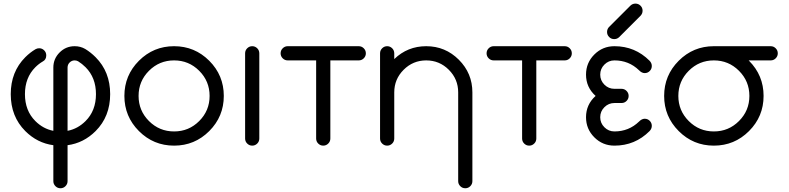

<svg xmlns="http://www.w3.org/2000/svg" viewBox="-20 -801 4337 1056"><path d="M273.4 -81.5V-429.7Q273.4 -478 307.9 -512.5Q342.3 -546.9 390.6 -546.9Q422.4 -546.9 448.7 -531.7Q479 -513.2 505.9 -486.3Q585.9 -406.2 585.9 -283.2Q585.9 -160.2 505.9 -80.1Q439.9 -14.2 351.6 -2.4V195.3Q351.6 211.4 340.1 222.9Q328.6 234.4 312.5 234.4Q296.4 234.4 284.9 222.9Q273.4 211.4 273.4 195.3V-2.4Q185.1 -14.2 119.1 -80.1Q39.1 -160.2 39.1 -283.2Q39.1 -406.2 119.1 -486.3Q145.5 -512.7 175.3 -530.3Q184.6 -535.6 195.3 -535.6Q211.4 -535.6 222.9 -524.2Q234.4 -512.7 234.4 -496.6Q234.4 -472.7 215.3 -462.9Q193.4 -450.2 174.3 -431.2Q117.2 -374 117.2 -283.2Q117.2 -192.4 174.3 -135.3Q217.3 -92.3 273.4 -81.5ZM409.7 -463.9Q400.9 -468.8 390.6 -468.8Q374.5 -468.8 363 -457.3Q351.6 -445.8 351.6 -429.7V-81.5Q407.7 -92.3 450.7 -135.3Q507.8 -192.4 507.8 -283.2Q507.8 -374 450.7 -431.2Q431.6 -450.2 409.7 -463.9Z M1210.9 -273.4Q1210.9 -160.2 1130.9 -80.1Q1050.8 0 937.5 0Q824.2 0 744.1 -80.1Q664.1 -160.2 664.1 -273.4Q664.1 -386.7 744.1 -466.8Q824.2 -546.9 937.5 -546.9Q1050.8 -546.9 1130.9 -466.8Q1210.9 -386.7 1210.9 -273.4ZM937.5 -468.8Q856.4 -468.8 799.3 -411.6Q742.2 -354.5 742.2 -273.4Q742.2 -192.4 799.3 -135.3Q856.4 -78.1 937.5 -78.1Q1018.6 -78.1 1075.7 -135.3Q1132.8 -192.4 1132.8 -273.4Q1132.8 -354.5 1075.7 -411.6Q1018.6 -468.8 937.5 -468.8Z M1328.1 -507.8Q1328.1 -523.9 1339.6 -535.4Q1351.1 -546.9 1367.2 -546.9Q1383.3 -546.9 1394.8 -535.4Q1406.2 -523.9 1406.2 -507.8V-39.1Q1406.2 -22.9 1394.8 -11.5Q1383.3 0 1367.2 0Q1351.1 0 1339.6 -11.5Q1328.1 -22.9 1328.1 -39.1Z M1562.5 -468.8Q1546.4 -468.8 1534.9 -480.2Q1523.4 -491.7 1523.4 -507.8Q1523.4 -523.9 1534.9 -535.4Q1546.4 -546.9 1562.5 -546.9H1953.1Q1969.2 -546.9 1980.7 -535.4Q1992.2 -523.9 1992.2 -507.8Q1992.2 -491.7 1980.7 -480.2Q1969.2 -468.8 1953.1 -468.8H1796.9V-39.1Q1796.9 -22.9 1785.4 -11.5Q1773.9 0 1757.8 0Q1741.7 0 1730.2 -11.5Q1718.8 -22.9 1718.8 -39.1V-468.8Z M2500 -293Q2500 -365.7 2448.5 -417.2Q2397 -468.8 2324.2 -468.8Q2251.5 -468.8 2200 -417.2Q2148.4 -365.7 2148.4 -293V-39.1Q2148.4 -22.9 2137 -11.5Q2125.5 0 2109.4 0Q2093.3 0 2081.8 -11.5Q2070.3 -22.9 2070.3 -39.1V-507.8Q2070.3 -523.9 2081.8 -535.4Q2093.3 -546.9 2109.4 -546.9Q2125.5 -546.9 2137 -535.4Q2148.4 -523.9 2148.4 -507.8V-476.1Q2221.7 -546.9 2324.2 -546.9Q2429.2 -546.9 2503.7 -472.4Q2578.1 -397.9 2578.1 -293V195.3Q2578.1 211.4 2566.7 222.9Q2555.2 234.4 2539.1 234.4Q2522.9 234.4 2511.5 222.9Q2500 211.4 2500 195.3Z M2695.3 -468.8Q2679.2 -468.8 2667.7 -480.2Q2656.2 -491.7 2656.2 -507.8Q2656.2 -523.9 2667.7 -535.4Q2679.2 -546.9 2695.3 -546.9H3085.9Q3102.1 -546.9 3113.5 -535.4Q3125 -523.9 3125 -507.8Q3125 -491.7 3113.5 -480.2Q3102.1 -468.8 3085.9 -468.8H2929.7V-39.1Q2929.7 -22.9 2918.2 -11.5Q2906.7 0 2890.6 0Q2874.5 0 2863 -11.5Q2851.6 -22.9 2851.6 -39.1V-468.8Z M3359.4 -546.9Q3472.7 -546.9 3552.7 -466.8Q3564.9 -454.1 3564.9 -438Q3564.9 -421.9 3553.5 -410.4Q3542 -398.9 3525.9 -398.9Q3509.8 -398.9 3494.6 -414.6Q3438.5 -468.8 3359.4 -468.8Q3327.1 -468.8 3304.2 -445.8Q3281.2 -422.9 3281.2 -390.6Q3281.2 -358.4 3304.2 -335.4Q3327.1 -312.5 3359.4 -312.5H3398.4Q3414.6 -312.5 3426 -301Q3437.5 -289.6 3437.5 -273.4Q3437.5 -257.3 3426 -245.8Q3414.6 -234.4 3398.4 -234.4H3359.4Q3327.1 -234.4 3304.2 -211.4Q3281.2 -188.5 3281.2 -156.2Q3281.2 -124 3304.2 -101.1Q3327.1 -78.1 3359.4 -78.1Q3438.5 -78.1 3494.6 -132.3Q3509.8 -147.9 3525.9 -147.9Q3542 -147.9 3553.5 -136.5Q3564.9 -125 3564.9 -108.9Q3564.9 -92.8 3552.7 -80.1Q3472.7 0 3359.4 0Q3294.4 0 3248.8 -45.7Q3203.1 -91.3 3203.1 -156.2Q3203.1 -226.1 3255.9 -273.4Q3203.1 -320.8 3203.1 -390.6Q3203.1 -455.6 3248.8 -501.2Q3294.4 -546.9 3359.4 -546.9ZM3503.4 -714.8 3384.8 -596.2Q3373.5 -585.9 3357.9 -585.9Q3341.8 -585.9 3330.3 -597.4Q3318.8 -608.9 3318.8 -625Q3318.8 -640.1 3328.6 -651.4L3447.3 -770Q3459 -781.2 3475.1 -781.2Q3491.2 -781.2 3502.7 -769.8Q3514.2 -758.3 3514.2 -742.2Q3514.2 -726.6 3503.4 -714.8Z M4101.6 -273.4Q4101.6 -354.5 4044.4 -411.6Q3987.3 -468.8 3906.2 -468.8Q3825.2 -468.8 3768.1 -411.6Q3710.9 -354.5 3710.9 -273.4Q3710.9 -192.4 3768.1 -135.3Q3825.2 -78.1 3906.2 -78.1Q3987.3 -78.1 4044.4 -135.3Q4101.6 -192.4 4101.6 -273.4ZM4097.7 -468.8Q4098.6 -467.8 4099.6 -466.8Q4179.7 -386.7 4179.7 -273.4Q4179.7 -160.2 4099.6 -80.1Q4019.5 0 3906.2 0Q3793 0 3712.9 -80.1Q3632.8 -160.2 3632.8 -273.4Q3632.8 -386.7 3712.9 -466.8Q3793 -546.9 3906.2 -546.9H4218.8Q4234.9 -546.9 4246.3 -535.4Q4257.8 -523.9 4257.8 -507.8Q4257.8 -491.7 4246.3 -480.2Q4234.9 -468.8 4218.8 -468.8Z"/></svg>

Font: Comfortaa
Style: Regular
Weight: 400
Designer: Johan Aakerlund - aajohan
Foundry: Johan Aakerlund
Version: Version 2.004 2013